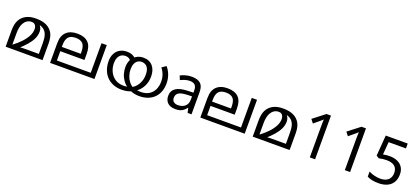

<svg xmlns="http://www.w3.org/2000/svg" viewBox="45 -1825 6385 2948"><g transform="rotate(20 3238.0 -351.0)"><path d="M354 -566Q433 -566 489.5 -547.5Q546 -529 583 -494Q611 -469 628.5 -437Q646 -405 654.5 -363Q663 -321 663 -266V0H60V-268Q60 -320 68.5 -361.5Q77 -403 94.5 -435.5Q112 -468 138 -493Q175 -528 227.5 -547Q280 -566 354 -566ZM307 -495Q265 -495 233 -474Q201 -453 181 -418Q165 -390 155.5 -349.5Q146 -309 146 -249V-68H151Q219 -119 272 -175Q325 -231 355.5 -289Q386 -347 386 -402Q386 -430 377.5 -450.5Q369 -471 352 -483Q335 -495 307 -495ZM472 -393Q472 -334 445 -277Q418 -220 368 -162.5Q318 -105 249 -45L247 -65Q276 -67 304 -68.5Q332 -70 360 -70H577V-249Q577 -323 562.5 -372Q548 -421 515 -450.5Q482 -480 428 -494L430 -501Q449 -479 460.5 -454.5Q472 -430 472 -393Z M1511 -554V0H786V-313Q786 -387 802.5 -431Q819 -475 849 -504Q881 -535 925.5 -550.5Q970 -566 1028 -566Q1088 -566 1132.5 -551Q1177 -536 1206 -507Q1238 -476 1252.5 -429.5Q1267 -383 1267 -322V-222H872V-70H1425V-554ZM1027 -496Q946 -496 909 -454.5Q872 -413 872 -321V-292H1181V-320Q1181 -415 1144 -455.5Q1107 -496 1027 -496Z M2243 12Q2203 12 2160 3Q2117 -6 2075 -29Q2069 -32 2059.5 -36Q2050 -40 2045 -43Q1990 -82 1957 -129Q1924 -176 1909 -229Q1894 -282 1894 -338Q1894 -378 1904 -412Q1914 -446 1931 -473L1938 -484Q1958 -511 1984.5 -529Q2011 -547 2042 -556.5Q2073 -566 2107 -566Q2206 -566 2261 -502.5Q2316 -439 2316 -332Q2316 -242 2278 -169.5Q2240 -97 2175 -53Q2167 -47 2159.5 -42.5Q2152 -38 2142 -33Q2100 -9 2054 1.5Q2008 12 1958 12Q1878 12 1815.5 -14Q1753 -40 1709.5 -86.5Q1666 -133 1643.5 -196.5Q1621 -260 1621 -335Q1621 -405 1647.5 -456.5Q1674 -508 1723 -537Q1772 -566 1838 -566Q1896 -566 1936 -545.5Q1976 -525 2003 -490L1944 -431Q1931 -457 1905.5 -476.5Q1880 -496 1839 -496Q1801 -496 1771.5 -478Q1742 -460 1725 -423.5Q1708 -387 1708 -333Q1708 -261 1737 -198Q1766 -135 1823 -95.5Q1880 -56 1965 -56Q1986 -56 2008 -58.5Q2030 -61 2051 -66Q2062 -70 2074 -74Q2086 -78 2096 -82Q2131 -100 2161 -134.5Q2191 -169 2210 -219Q2229 -269 2229 -332Q2229 -392 2212 -428Q2195 -464 2167 -480Q2139 -496 2107 -496Q2069 -496 2040.5 -477Q2012 -458 1996.5 -421.5Q1981 -385 1981 -332Q1981 -279 1997.5 -228.5Q2014 -178 2044.5 -139Q2075 -100 2116 -78Q2126 -74 2134 -73.5Q2142 -73 2152 -69Q2169 -64 2193 -60Q2217 -56 2243 -56Q2326 -56 2380 -90Q2434 -124 2461 -182Q2488 -240 2488 -312Q2488 -371 2469 -424Q2450 -477 2415 -519L2484 -566Q2530 -512 2552.5 -447.5Q2575 -383 2575 -314Q2575 -243 2553.5 -183Q2532 -123 2489.5 -79.5Q2447 -36 2385 -12Q2323 12 2243 12Z M2905 -545Q3003 -545 3050 -502Q3097 -459 3097 -365V0H3033L3016 -76H3012Q2989 -47 2964.5 -27.5Q2940 -8 2908.5 1Q2877 10 2832 10Q2784 10 2745.5 -7Q2707 -24 2685 -59.5Q2663 -95 2663 -149Q2663 -229 2726 -272.5Q2789 -316 2920 -320L3011 -323V-355Q3011 -422 2982 -448Q2953 -474 2900 -474Q2858 -474 2820 -461.5Q2782 -449 2749 -433L2722 -499Q2757 -518 2805 -531.5Q2853 -545 2905 -545ZM2931 -259Q2831 -255 2792.5 -227Q2754 -199 2754 -148Q2754 -103 2781.5 -82Q2809 -61 2852 -61Q2920 -61 2965 -98.5Q3010 -136 3010 -214V-262Z M3966 -554V0H3241V-313Q3241 -387 3257.5 -431Q3274 -475 3304 -504Q3336 -535 3380.5 -550.5Q3425 -566 3483 -566Q3543 -566 3587.5 -551Q3632 -536 3661 -507Q3693 -476 3707.5 -429.5Q3722 -383 3722 -322V-222H3327V-70H3880V-554ZM3482 -496Q3401 -496 3364 -454.5Q3327 -413 3327 -321V-292H3636V-320Q3636 -415 3599 -455.5Q3562 -496 3482 -496Z M4391 -566Q4470 -566 4526.5 -547.5Q4583 -529 4620 -494Q4648 -469 4665.5 -437Q4683 -405 4691.5 -363Q4700 -321 4700 -266V0H4097V-268Q4097 -320 4105.5 -361.5Q4114 -403 4131.5 -435.5Q4149 -468 4175 -493Q4212 -528 4264.5 -547Q4317 -566 4391 -566ZM4344 -495Q4302 -495 4270 -474Q4238 -453 4218 -418Q4202 -390 4192.5 -349.5Q4183 -309 4183 -249V-68H4188Q4256 -119 4309 -175Q4362 -231 4392.5 -289Q4423 -347 4423 -402Q4423 -430 4414.5 -450.5Q4406 -471 4389 -483Q4372 -495 4344 -495ZM4509 -393Q4509 -334 4482 -277Q4455 -220 4405 -162.5Q4355 -105 4286 -45L4284 -65Q4313 -67 4341 -68.5Q4369 -70 4397 -70H4614V-249Q4614 -323 4599.5 -372Q4585 -421 4552 -450.5Q4519 -480 4465 -494L4467 -501Q4486 -479 4497.5 -454.5Q4509 -430 4509 -393Z M5116 0H5030V-499Q5030 -540 5031 -570.5Q5032 -601 5033 -622Q5026 -615 5016.5 -606Q5007 -597 4995 -587L4896 -505L4850 -564L5043 -714H5116Z M5688 0H5602V-499Q5602 -540 5603 -570.5Q5604 -601 5605 -622Q5598 -615 5588.5 -606Q5579 -597 5567 -587L5468 -505L5422 -564L5615 -714H5688Z M6153 12Q6095 12 6047 2Q5999 -8 5967 -27V-110Q6008 -87 6059.5 -75Q6111 -63 6154 -63Q6210 -63 6249 -81Q6288 -99 6309 -134Q6330 -169 6330 -218Q6330 -291 6285 -327.5Q6240 -364 6151 -364Q6124 -364 6094 -360.5Q6064 -357 6029 -349L5985 -377L6011 -714H6370V-634H6087L6070 -427Q6100 -433 6127.5 -435.5Q6155 -438 6179 -438Q6248 -438 6302.5 -414.5Q6357 -391 6388.5 -344Q6420 -297 6420 -227Q6420 -148 6386.5 -94.5Q6353 -41 6293 -14.5Q6233 12 6153 12Z"/></g></svg>

Font: mlyalm115
Style: Regular
Weight: 400
Designer: Jelle Bosma - Monotype Design Team
Foundry: Monotype Imaging Inc.
Version: Version 2.103